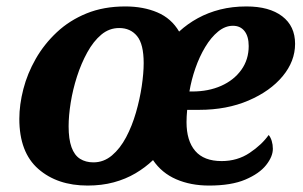

<svg xmlns="http://www.w3.org/2000/svg" viewBox="-20 -566 941 596"><path d="M252 10Q158 10 99 -41.5Q40 -93 40 -197Q40 -241 52.5 -289.5Q65 -338 91 -383.5Q117 -429 156.5 -466Q196 -503 249 -524.5Q302 -546 369 -546Q425 -546 468.5 -527.5Q512 -509 536 -468Q562 -492 594 -509.5Q626 -527 663.5 -536.5Q701 -546 745 -546Q816 -546 856 -515.5Q896 -485 896 -430Q896 -376 857.5 -329.5Q819 -283 751.5 -254Q684 -225 598 -225Q589 -225 579.5 -225Q570 -225 561 -225Q560 -215 559.5 -205Q559 -195 559 -187Q559 -129 586 -97.5Q613 -66 668 -66Q717 -66 755 -91.5Q793 -117 814 -147Q820 -140 823.5 -128.5Q827 -117 827 -104Q827 -80 806 -53.5Q785 -27 741.5 -8.5Q698 10 629 10Q572 10 527 -9.5Q482 -29 455 -69Q431 -46 400.5 -28Q370 -10 333 0Q296 10 252 10ZM270 -62Q302 -62 327.5 -83.5Q353 -105 371.5 -140Q390 -175 402 -216.5Q414 -258 420 -298.5Q426 -339 426 -370Q426 -429 405.5 -454Q385 -479 350 -479Q319 -479 294.5 -458.5Q270 -438 251 -403.5Q232 -369 219 -328.5Q206 -288 199.5 -247.5Q193 -207 193 -174Q193 -134 202 -109Q211 -84 228.5 -73Q246 -62 270 -62ZM577 -282Q627 -282 666.5 -299.5Q706 -317 729 -349Q752 -381 752 -423Q752 -453 739 -469.5Q726 -486 703 -486Q679 -486 657 -468Q635 -450 617 -420Q599 -390 586.5 -354Q574 -318 568 -282Z"/></svg>

Font: Noto Serif
Style: Italic
Weight: 400
Italic angle: -12°
Designer: Monotype Design Team
Foundry: Monotype Imaging Inc.
Version: Version 2.013